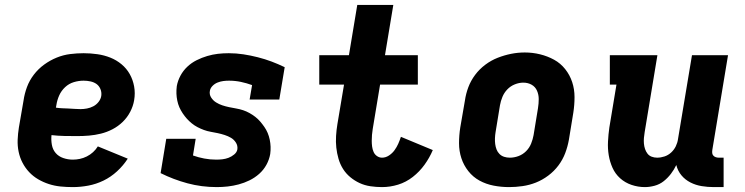

<svg xmlns="http://www.w3.org/2000/svg" viewBox="-20 -755 3040 783"><path d="M277 8Q251 8 226.5 5.5Q202 3 179 -4.5Q156 -12 135.5 -24Q115 -36 99 -53Q83 -70 72 -91Q61 -112 56 -136Q51 -160 52 -185Q53 -210 57 -235L76 -345Q80 -373 90 -400Q100 -427 118 -450.5Q136 -474 160 -491.5Q184 -509 211 -520Q238 -531 266 -534.5Q294 -538 321 -538Q349 -538 377 -534Q405 -530 430 -520Q455 -510 475.5 -493Q496 -476 509 -453Q522 -430 527 -402.5Q532 -375 527 -346Q523 -322 511 -299Q499 -276 480.5 -258Q462 -240 439 -228Q416 -216 391.5 -210Q367 -204 343 -202Q319 -200 295 -200Q269 -200 242.5 -200.5Q216 -201 190 -204Q188 -184 191.5 -164.5Q195 -145 207 -131Q219 -117 238 -110.5Q257 -104 277 -104Q291 -104 305.5 -107Q320 -110 334 -117Q348 -124 359.5 -134.5Q371 -145 379 -158L501 -108Q483 -80 457.5 -56.5Q432 -33 402 -18.5Q372 -4 340 2Q308 8 277 8ZM308 -310Q321 -310 334.5 -312.5Q348 -315 360.5 -321.5Q373 -328 382 -339.5Q391 -351 393 -364Q395 -379 389.5 -392Q384 -405 373.5 -412.5Q363 -420 349 -423Q335 -426 321 -426Q301 -426 281 -420Q261 -414 245.5 -399.5Q230 -385 221.5 -366Q213 -347 210 -327L208 -316Q221 -314 233.5 -313.5Q246 -313 258.5 -312.5Q271 -312 283.5 -311Q296 -310 308 -310Z M864 8Q802 8 744.5 -7.5Q687 -23 635 -49L658 -189H778L767 -121Q789 -113 813 -108.5Q837 -104 862 -104Q875 -104 887.5 -105.5Q900 -107 912 -111.5Q924 -116 935 -125Q946 -134 948 -146Q950 -161 942 -173.5Q934 -186 922 -193Q910 -200 896 -204.5Q882 -209 868 -212Q854 -215 839.5 -217.5Q825 -220 811.5 -225Q798 -230 785.5 -236.5Q773 -243 762 -252Q751 -261 742 -271Q733 -281 725 -293Q717 -305 711.5 -317.5Q706 -330 703 -344.5Q700 -359 699.5 -373.5Q699 -388 701 -404Q705 -426 716 -446.5Q727 -467 744 -483Q761 -499 782 -509.5Q803 -520 825 -526.5Q847 -533 868.5 -535.5Q890 -538 913 -538Q943 -538 972.5 -533.5Q1002 -529 1031.5 -521.5Q1061 -514 1087.5 -504Q1114 -494 1141 -481L1119 -349H998L1008 -408Q986 -416 962.5 -421Q939 -426 914 -426Q902 -426 890.5 -424.5Q879 -423 867.5 -418.5Q856 -414 847 -405Q838 -396 836 -385Q833 -370 841 -357.5Q849 -345 861 -337.5Q873 -330 886.5 -325.5Q900 -321 914.5 -318Q929 -315 943.5 -312.5Q958 -310 971.5 -305.5Q985 -301 997.5 -294Q1010 -287 1021 -278.5Q1032 -270 1041 -259.5Q1050 -249 1058 -237.5Q1066 -226 1071.5 -213Q1077 -200 1080 -185.5Q1083 -171 1083.5 -156.5Q1084 -142 1082 -127Q1078 -104 1066.5 -83Q1055 -62 1037 -46Q1019 -30 997.5 -19.5Q976 -9 953.5 -3Q931 3 908.5 5.5Q886 8 864 8Z M1538 8Q1514 8 1490.5 4.5Q1467 1 1446.5 -8.5Q1426 -18 1408.5 -32.5Q1391 -47 1379 -66Q1367 -85 1360.5 -107.5Q1354 -130 1351.5 -153Q1349 -176 1350.5 -200.5Q1352 -225 1356 -249L1383 -410H1282V-530H1403L1437 -735H1584L1550 -530H1684V-410H1530L1500 -229Q1498 -217 1497 -205Q1496 -193 1496 -181Q1496 -169 1497.5 -157.5Q1499 -146 1503.5 -135.5Q1508 -125 1517.5 -118.5Q1527 -112 1538 -112Q1553 -112 1566.5 -121Q1580 -130 1589 -142.5Q1598 -155 1604 -168.5Q1610 -182 1615 -197L1745 -143Q1732 -112 1711.5 -83.5Q1691 -55 1663.5 -33.5Q1636 -12 1603.5 -2Q1571 8 1538 8Z M2056 8Q2024 8 1993 2Q1962 -4 1935.5 -18.5Q1909 -33 1890 -57Q1871 -81 1861.5 -110Q1852 -139 1852 -171Q1852 -203 1857 -235L1876 -345Q1880 -373 1890 -399.5Q1900 -426 1917.5 -449.5Q1935 -473 1959 -491Q1983 -509 2010 -519.5Q2037 -530 2064.5 -535.5Q2092 -541 2120 -541Q2152 -541 2182.5 -533.5Q2213 -526 2239.5 -511.5Q2266 -497 2285 -473Q2304 -449 2313.5 -420Q2323 -391 2323 -359Q2323 -327 2318 -295L2300 -185Q2295 -157 2285 -130.5Q2275 -104 2257.5 -80.5Q2240 -57 2216 -39Q2192 -21 2165.5 -10.5Q2139 0 2111 4Q2083 8 2056 8ZM2059 -112Q2077 -112 2094.5 -118.5Q2112 -125 2125.5 -138.5Q2139 -152 2146 -169.5Q2153 -187 2156 -204L2174 -314Q2177 -333 2177 -351Q2177 -369 2170 -385Q2163 -401 2148 -409.5Q2133 -418 2114 -418Q2097 -418 2079.5 -411Q2062 -404 2049 -390.5Q2036 -377 2029 -360Q2022 -343 2019 -326L2001 -216Q1999 -204 1998.5 -191.5Q1998 -179 1999.5 -167.5Q2001 -156 2005 -145.5Q2009 -135 2017 -127Q2025 -119 2036 -115.5Q2047 -112 2059 -112Z M2610 8Q2582 8 2555.5 -1Q2529 -10 2509 -28Q2489 -46 2478 -70.5Q2467 -95 2462.5 -122Q2458 -149 2459.5 -178Q2461 -207 2465 -235L2494 -410H2467V-530H2661L2609 -216Q2607 -204 2606 -192.5Q2605 -181 2606 -169.5Q2607 -158 2610.5 -147.5Q2614 -137 2620.5 -128.5Q2627 -120 2637.5 -116Q2648 -112 2660 -112Q2675 -112 2690 -117Q2705 -122 2717 -133Q2729 -144 2736 -158.5Q2743 -173 2745 -188L2802 -530H2949L2885 -144Q2884 -137 2884.5 -131Q2885 -125 2889 -120.5Q2893 -116 2899 -114Q2905 -112 2911 -112H2931V8H2891Q2866 8 2841.5 4Q2817 0 2795.5 -11Q2774 -22 2759 -40Q2744 -58 2738 -82Q2729 -63 2716 -46Q2703 -29 2686.5 -16Q2670 -3 2649.5 2.5Q2629 8 2610 8Z"/></svg>

Font: Iosevka Slab Heavy Extended
Style: Italic
Weight: 900
Width: 7
Italic angle: -9°
Monospace: yes
Designer: Belleve Invis
Foundry: Belleve Invis
Version: Version 11.1.0; ttfautohint (v1.8.3)